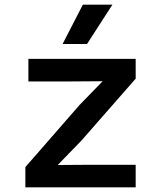

<svg xmlns="http://www.w3.org/2000/svg" viewBox="-20 -805 690 825"><path d="M89 0V-87L321 -353L421 -456L274 -455H102V-552H563V-467L329 -200L228 -96L375 -97H563V0ZM249 -616 336 -785H463L354 -616Z"/></svg>

Font: Azeret Mono Thin Medium
Style: Regular
Weight: 500
Version: Version 1.002